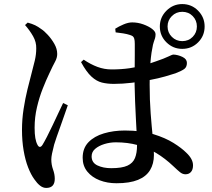

<svg xmlns="http://www.w3.org/2000/svg" viewBox="-20 -864 1040 943"><path d="M875 -624Q830 -624 797.5 -656Q765 -688 765 -734Q765 -779 797.5 -811.5Q830 -844 875 -844Q921 -844 953 -811.5Q985 -779 985 -734Q985 -688 953 -656Q921 -624 875 -624ZM552 36Q507 36 469.5 21.5Q432 7 409 -21Q386 -49 386 -89Q386 -136 414.5 -165.5Q443 -195 490.5 -209Q538 -223 593 -223Q675 -223 733.5 -205Q792 -187 832 -162Q872 -137 895 -114Q911 -99 919.5 -83.5Q928 -68 928 -52Q928 -31 918 -19.5Q908 -8 891 -8Q877 -8 864.5 -18Q852 -28 831 -48Q791 -86 748 -112Q705 -138 656 -151.5Q607 -165 549 -165Q520 -165 492.5 -156.5Q465 -148 447.5 -133Q430 -118 430 -96Q430 -65 458.5 -51.5Q487 -38 526 -38Q579 -38 606 -50.5Q633 -63 643 -88Q653 -113 653 -149Q653 -170 651.5 -204Q650 -238 647.5 -279.5Q645 -321 643.5 -365.5Q642 -410 641 -451Q641 -483 641.5 -522.5Q642 -562 642 -596Q642 -630 642 -648Q642 -665 639.5 -673.5Q637 -682 632.5 -685.5Q628 -689 619 -692Q604 -697 585.5 -700Q567 -703 548 -705L546 -723Q563 -734 586.5 -744Q610 -754 629 -754Q657 -754 683.5 -744.5Q710 -735 727 -722Q744 -709 744 -696Q744 -685 741.5 -676.5Q739 -668 735 -657Q731 -646 728 -626Q724 -608 721 -580Q718 -552 716.5 -518Q715 -484 715 -449Q715 -373 720 -307Q725 -241 730.5 -189Q736 -137 736 -103Q736 -60 717 -28.5Q698 3 657.5 19.5Q617 36 552 36ZM207 59Q191 59 176.5 47.5Q162 36 149 17Q132 -6 118 -42Q104 -78 96 -125Q88 -172 88 -226Q88 -278 96 -329.5Q104 -381 115 -425.5Q126 -470 134 -500Q144 -537 151 -567Q158 -597 158 -626Q159 -657 142.5 -686Q126 -715 103 -741L116 -753Q138 -747 152.5 -740Q167 -733 183 -721Q196 -713 214.5 -693Q233 -673 247 -648.5Q261 -624 261 -599Q261 -580 250.5 -561Q240 -542 222 -503Q207 -472 190 -429Q173 -386 161.5 -337Q150 -288 150 -237Q150 -206 153.5 -186Q157 -166 164 -153Q169 -143 175.5 -142.5Q182 -142 189 -153Q197 -166 210.5 -192Q224 -218 238.5 -249Q253 -280 267 -309.5Q281 -339 290 -358L313 -347Q306 -327 296.5 -299.5Q287 -272 277 -244Q267 -216 258.5 -192Q250 -168 246 -154Q239 -127 235.5 -109.5Q232 -92 232 -81Q232 -55 240.5 -31.5Q249 -8 249 14Q249 59 207 59ZM539 -452Q507 -452 480.5 -458.5Q454 -465 429 -488Q404 -511 378 -559L391 -571Q425 -548 458.5 -535.5Q492 -523 528 -523Q576 -523 617 -529Q658 -535 690 -544.5Q722 -554 744 -562Q788 -577 807 -586.5Q826 -596 832 -596Q854 -595 876 -584.5Q898 -574 898 -555Q898 -535 885.5 -525.5Q873 -516 842 -504Q824 -498 791 -488.5Q758 -479 715.5 -471Q673 -463 627.5 -457.5Q582 -452 539 -452ZM875 -662Q906 -662 926.5 -683Q947 -704 947 -734Q947 -764 926.5 -785Q906 -806 875 -806Q845 -806 824 -785Q803 -764 803 -734Q803 -704 824 -683Q845 -662 875 -662Z"/></svg>

Font: Noto Serif KR SemiBold
Style: Regular
Weight: 600
Designer: Ryoko NISHIZUKA 西塚涼子 (kana & ideographs); Frank Grießhammer (Latin, Greek & Cyrillic); Wenlong ZHANG 张文龙 (bopomofo); San
Foundry: Adobe
Version: Version 2.003-H1;hotconv 1.1.1;makeotfexe 2.6.0